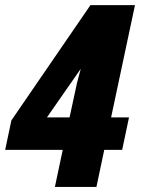

<svg xmlns="http://www.w3.org/2000/svg" viewBox="-53 -734 557 754"><path d="M383.3 -272.9H453.6L426.8 -145.5H356.4L325.7 0H162.6L193.4 -145.5H-32.7L-8.3 -261.2L302.2 -713.9H477.1ZM131.3 -272.9H220.2L249.5 -408.7L264.2 -463.9Z"/></svg>

Font: Open Sans Hebrew Condensed Extra Bold
Style: Italic
Weight: 800
Width: 3
Italic angle: -12°
Foundry: Ascender Corporation, Yanek Iontef
Version: Version 2.001;PS 002.001;hotconv 1.0.70;makeotf.lib2.5.58329